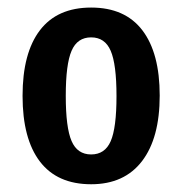

<svg xmlns="http://www.w3.org/2000/svg" viewBox="-20 -470 478 503"><path d="M218.8 12.7Q129.9 12.7 84.5 -46.9Q39.1 -106.4 39.1 -218.8Q39.1 -331.1 84.5 -390.6Q129.9 -450.2 218.8 -450.2Q307.6 -450.2 353 -390.6Q398.4 -331.1 398.4 -219.7Q398.4 -108.4 352.1 -47.9Q305.7 12.7 218.8 12.7ZM218.8 -65.4Q254.9 -65.4 270 -100.1Q285.2 -134.8 285.2 -218.3Q285.2 -301.8 270 -336.9Q254.9 -372.1 218.8 -372.1Q182.6 -372.1 167.5 -336.9Q152.3 -301.8 152.3 -218.8Q152.3 -135.7 167.5 -100.6Q182.6 -65.4 218.8 -65.4Z"/></svg>

Font: Sudo Variable
Style: Regular
Weight: 400
Monospace: yes
Designer: Jens Kutilek
Foundry: Jens Kutilek
Version: Version 0.040